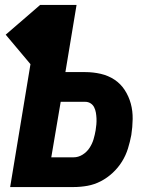

<svg xmlns="http://www.w3.org/2000/svg" viewBox="-20 -755 640 775"><path d="M21 0 103 -496 3 -615 142 -735H289L244 -464H324Q356 -464 386.5 -457Q417 -450 442 -433.5Q467 -417 483.5 -391.5Q500 -366 508 -336.5Q516 -307 515.5 -274.5Q515 -242 510 -210Q505 -183 496.5 -155.5Q488 -128 472.5 -103Q457 -78 435 -57.5Q413 -37 387 -23.5Q361 -10 333 -5Q305 0 277 0ZM187 -120H277Q296 -120 313 -130.5Q330 -141 341 -157.5Q352 -174 357.5 -192.5Q363 -211 366 -229Q368 -241 369 -253Q370 -265 369.5 -277Q369 -289 367 -300.5Q365 -312 360 -322Q355 -332 345.5 -338Q336 -344 324 -344H225Z"/></svg>

Font: Iosevka Curly Heavy Extended
Style: Italic
Weight: 900
Width: 7
Italic angle: -9°
Monospace: yes
Designer: Belleve Invis
Foundry: Belleve Invis
Version: Version 11.1.0; ttfautohint (v1.8.3)